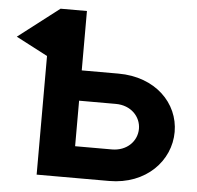

<svg xmlns="http://www.w3.org/2000/svg" viewBox="-76 -776 851 829"><g transform="rotate(5 349.5 -361.5)"><path d="M153.3 -722.7 -24.4 -585.9 112.8 -514.2V0H426.8C587.4 0 690.4 -110.8 690.4 -235.4C690.4 -359.9 587.4 -465.3 426.8 -465.3H267.6V-722.7ZM267.6 -136.7V-334H426.8C492.7 -334 535.6 -288.1 535.6 -235.4C535.6 -182.6 492.7 -136.7 426.8 -136.7Z"/></g></svg>

Font: Giphurs ExtraBold
Style: Regular
Weight: 800
Version: Version 1.000